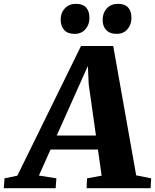

<svg xmlns="http://www.w3.org/2000/svg" viewBox="-100 -989 814 1009"><path d="M325.7 -747.1H495.1L615.7 -67.4L694.3 -51.8L691.4 0H355L357.4 -51.8L434.1 -65.9L414.6 -203.1H165.5L104.5 -66.4L196.3 -51.8L192.4 0H-80.1L-76.2 -51.8L-8.8 -65.9ZM404.3 -276.9 366.2 -545.4 361.8 -642.6 198.2 -276.9ZM457.5 -831.8Q438.5 -852.5 439.5 -887.7Q440.4 -922.9 462.2 -945.8Q483.9 -968.8 520 -968.8Q556.2 -968.8 573.5 -949.2Q590.8 -929.7 590.8 -894.8Q590.8 -859.9 569.8 -835.4Q548.8 -811 512.7 -811Q476.6 -811 457.5 -831.8ZM218.8 -886.7Q218.8 -921.9 241 -945.3Q263.2 -968.8 299.3 -968.8Q335.4 -968.8 352.8 -949.2Q370.1 -929.7 370.1 -894.8Q370.1 -859.9 349.1 -835.4Q328.1 -811 292 -811Q255.9 -811 237.3 -831.3Q218.8 -851.6 218.8 -886.7Z"/></svg>

Font: Merriweather
Style: Heavy Italic
Weight: 900
Italic angle: -7°
Designer: Eben Sorkin
Foundry: Eben Sorkin
Version: Version 1.001